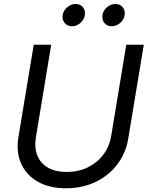

<svg xmlns="http://www.w3.org/2000/svg" viewBox="-20 -958 761 989"><path d="M320.3 11.7Q232.9 11.7 173.6 -22.7Q114.3 -57.1 88.4 -116.5Q62.5 -175.8 74.7 -250.5L153.8 -727.5H243.7L165 -251.5Q156.2 -198.2 172.1 -157.7Q188 -117.2 226.6 -94.7Q265.1 -72.3 323.7 -72.3Q384.8 -72.3 433.3 -96.4Q481.9 -120.6 512.9 -162.4Q543.9 -204.1 552.7 -257.3L630.4 -727.5H720.7L640.6 -244.1Q628.4 -169.4 584.5 -111.6Q540.5 -53.7 472.7 -21Q404.8 11.7 320.3 11.7ZM555.2 -822.8Q531.7 -822.8 517.8 -839.6Q503.9 -856.4 507.8 -880.4Q511.2 -903.8 531 -920.7Q550.8 -937.5 574.2 -937.5Q598.1 -937.5 612.1 -920.7Q626 -903.8 622.1 -880.4Q618.2 -856.4 598.6 -839.6Q579.1 -822.8 555.2 -822.8ZM350.6 -822.8Q327.1 -822.8 313.2 -839.6Q299.3 -856.4 302.7 -880.4Q306.6 -903.8 326.4 -920.7Q346.2 -937.5 369.6 -937.5Q393.6 -937.5 407.2 -920.7Q420.9 -903.8 417 -880.4Q413.6 -856.4 394 -839.6Q374.5 -822.8 350.6 -822.8Z"/></svg>

Font: Inter 24pt
Style: Italic
Weight: 400
Italic angle: -9.3988°
Designer: Rasmus Andersson
Foundry: rsms
Version: Version 4.001;git-66647c0bb